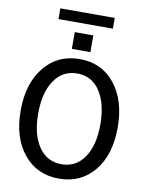

<svg xmlns="http://www.w3.org/2000/svg" viewBox="-113 -1159 958 1256"><g transform="rotate(10 366.0 -531.5)"><path d="M303.7 -833V-944.3H426.8V-833ZM183.6 -1009.8V-1081.1H544.9V-1009.8ZM43.9 -378.9Q43.9 -557.6 132.3 -667Q220.7 -776.4 367.2 -776.4Q513.7 -776.4 601.1 -667Q688.5 -557.6 688.5 -377.9Q688.5 -197.3 600.6 -89.8Q512.7 17.6 367.2 17.6Q220.7 17.6 132.3 -90.3Q43.9 -198.2 43.9 -378.9ZM160.2 -378.9Q160.2 -240.2 215.3 -159.2Q270.5 -78.1 367.2 -78.1Q462.9 -78.1 518.1 -158.2Q573.2 -238.3 573.2 -377.9Q573.2 -515.6 519 -598.1Q464.8 -680.7 367.2 -680.7Q270.5 -680.7 215.3 -599.1Q160.2 -517.6 160.2 -378.9Z"/></g></svg>

Font: Gothic A1 SemiBold
Style: Regular
Weight: 600
Version: Version 2.50